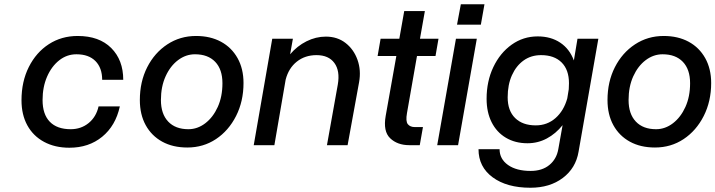

<svg xmlns="http://www.w3.org/2000/svg" viewBox="-20 -682 3361 902"><path d="M81 -211Q81 -299 115.5 -367.5Q150 -436 209.5 -474.5Q269 -513 345 -513Q446 -513 502.5 -456.5Q559 -400 559 -307H460Q460 -363 428.5 -395Q397 -427 339 -427Q294 -427 258 -398.5Q222 -370 201 -321.5Q180 -273 180 -212Q180 -145 214 -110Q248 -75 312 -75Q361 -75 396.5 -104Q432 -133 443 -182H543Q523 -91 460 -39.5Q397 12 306 12Q238 12 187 -15.5Q136 -43 108.5 -93Q81 -143 81 -211Z M637 -212Q637 -298 671.5 -366Q706 -434 766 -473.5Q826 -513 901 -513Q968 -513 1018 -486Q1068 -459 1096 -409Q1124 -359 1124 -292Q1124 -206 1089 -137Q1054 -68 994.5 -28.5Q935 11 860 11Q792 11 742 -16.5Q692 -44 664.5 -94Q637 -144 637 -212ZM1025 -291Q1025 -356 991 -391.5Q957 -427 896 -427Q853 -427 816.5 -399.5Q780 -372 758 -323.5Q736 -275 736 -212Q736 -147 770 -111Q804 -75 865 -75Q908 -75 944.5 -103Q981 -131 1003 -179.5Q1025 -228 1025 -291Z M1259 -500H1356L1343 -427Q1376 -466 1420 -488Q1464 -510 1511 -510Q1565 -510 1603.5 -480Q1642 -450 1659.5 -401Q1677 -352 1667 -296L1613 0H1516L1567 -285Q1578 -349 1551 -386Q1524 -423 1467 -423Q1413 -423 1374.5 -392.5Q1336 -362 1322 -308L1269 0H1172Z M1967 -85 1952 0H1903Q1847 0 1813 -32.5Q1779 -65 1792 -138L1842 -419H1754L1768 -500H1856L1879 -630H1976L1953 -500H2040L2026 -419H1939L1892 -151Q1885 -112 1896 -98.5Q1907 -85 1929 -85Z M2145 -662H2256L2239 -566H2127ZM2122 -500H2220L2132 0H2034Z M2791 -500 2698 31Q2685 108 2624 154Q2563 200 2472 200Q2361 200 2294.5 151Q2228 102 2228 19H2327Q2327 65 2366.5 93Q2406 121 2473 121Q2527 121 2561 93Q2595 65 2603 18L2623 -94Q2591 -54 2549 -31.5Q2507 -9 2458 -9Q2400 -9 2356.5 -35Q2313 -61 2289.5 -108Q2266 -155 2266 -218Q2266 -300 2297.5 -366.5Q2329 -433 2383.5 -472Q2438 -511 2506 -511Q2568 -511 2612 -481.5Q2656 -452 2676 -398L2693 -500ZM2365 -225Q2365 -162 2400 -127.5Q2435 -93 2497 -93Q2551 -93 2590 -127.5Q2629 -162 2645 -220L2652 -263Q2653 -277 2653 -291Q2653 -354 2618.5 -388.5Q2584 -423 2522 -423Q2475 -423 2440 -398Q2405 -373 2385 -328.5Q2365 -284 2365 -225Z M2834 -212Q2834 -298 2868.5 -366Q2903 -434 2963 -473.5Q3023 -513 3098 -513Q3165 -513 3215 -486Q3265 -459 3293 -409Q3321 -359 3321 -292Q3321 -206 3286 -137Q3251 -68 3191.5 -28.5Q3132 11 3057 11Q2989 11 2939 -16.5Q2889 -44 2861.5 -94Q2834 -144 2834 -212ZM3222 -291Q3222 -356 3188 -391.5Q3154 -427 3093 -427Q3050 -427 3013.5 -399.5Q2977 -372 2955 -323.5Q2933 -275 2933 -212Q2933 -147 2967 -111Q3001 -75 3062 -75Q3105 -75 3141.5 -103Q3178 -131 3200 -179.5Q3222 -228 3222 -291Z"/></svg>

Font: Overused Grotesk Medium
Style: Italic
Weight: 500
Italic angle: -10°
Version: Version 0.003